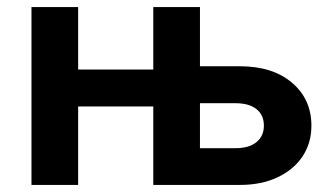

<svg xmlns="http://www.w3.org/2000/svg" viewBox="-20 -523 919 543"><path d="M413.5 0V-503H545.5V-91.9L533.5 -103.9H645.7Q684.7 -103.9 705.5 -121.2Q726.3 -138.5 726.3 -167.5Q726.3 -197.5 705.5 -214.3Q684.7 -231.1 645.7 -231.1H518.3V-335.6H658.5Q751.1 -335.6 805.9 -289Q860.7 -242.4 860.7 -167.5Q860.7 -118.2 835.5 -80.5Q810.3 -42.8 764.7 -21.4Q719.1 0 658.5 0ZM69 0V-503H201V0ZM161.6 -221.9V-326.4H452.9V-221.9Z"/></svg>

Font: Wix Madefor Display
Style: Regular
Weight: 400
Designer: Dalton Maag Ltd
Foundry: Dalton Maag Ltd
Version: Version 3.100